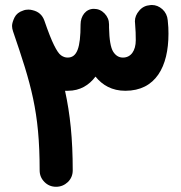

<svg xmlns="http://www.w3.org/2000/svg" viewBox="-20 -669 711 754"><path d="M200.2 64.5C218.3 64.5 233.4 58.1 246.6 45.9C259.3 33.2 265.6 18.1 265.6 0C265.6 -124.5 255.4 -220.7 235.4 -312.5H246.6C294.9 -312.5 330.1 -335 355 -368.2C382.3 -334.5 419.9 -312.5 472.2 -312.5C591.3 -312.5 641.6 -407.2 641.6 -536.6C641.6 -556.2 641.1 -565.4 638.7 -589.4C637.2 -606.9 629.9 -621.6 617.7 -632.8C605 -644 591.3 -649.4 576.2 -649.4C574.2 -649.4 572.3 -649.4 569.8 -648.9C552.2 -647.5 538.1 -640.6 526.9 -627.4C515.6 -614.3 509.8 -600.6 509.8 -585.4C509.8 -583.5 509.8 -581.5 510.3 -579.1C512.7 -547.9 513.2 -534.2 513.2 -511.2C513.2 -469.7 494.1 -442.9 462.9 -442.9C446.8 -442.9 434.1 -450.7 424.3 -466.3C414.6 -481.9 409.2 -513.2 408.2 -560.5V-572.8C408.2 -589.8 402.3 -604 390.6 -616.2C378.9 -628.4 364.7 -634.3 348.6 -634.3C316.9 -634.3 296.4 -606.4 296.4 -572.8C296.4 -480.5 282.2 -442.9 245.6 -442.9C236.3 -442.9 228 -445.8 219.7 -451.7C211.4 -457.5 202.6 -470.7 192.4 -491.2C182.1 -511.7 169.4 -543.9 154.3 -587.9C146.5 -609.9 131.3 -623.5 108.4 -628.9C103 -630.4 97.2 -631.3 91.8 -631.3C85 -631.3 78.1 -630.4 71.8 -627.9C54.7 -622.6 43.5 -613.3 37.1 -600.6C30.8 -587.4 27.3 -576.2 27.3 -566.9C27.3 -560.1 28.8 -553.2 31.2 -545.9C102.1 -338.4 135.7 -231 135.7 0C135.7 18.1 142.1 33.2 154.8 45.9C167 58.1 182.1 64.5 200.2 64.5Z"/></svg>

Font: Mikhak
Style: Bold
Weight: 700
Designer: Amin Abedi
Version: Version 3.2